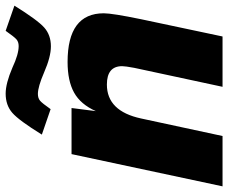

<svg xmlns="http://www.w3.org/2000/svg" viewBox="-90 -723 807 679"><g transform="rotate(-90 313.5 -383.5)"><path d="M271 -534 260 -448Q284 -502 325.5 -525Q367 -548 434 -548Q606 -548 606 -420Q606 -390 585 -288L524 0H346L413 -312Q419 -344 419 -355Q419 -409 354 -409Q260 -409 234 -288L172 0H-6L108 -534ZM177 -639Q227 -720 254 -743.5Q281 -767 322 -767Q358 -767 414 -743Q461 -721 490 -721Q505 -721 514 -729Q523 -737 544 -767L633 -736Q582 -654 555.5 -630.5Q529 -607 489 -607Q452 -607 397 -631Q346 -653 321 -653Q306 -653 297 -645.5Q288 -638 267 -608Z"/></g></svg>

Font: Nacelle Heavy
Style: Italic
Weight: 800
Italic angle: -12°
Designer: Sora Sagano
Foundry: Sora Sagano
Version: Version 1.000;FEAKit 1.0